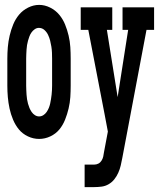

<svg xmlns="http://www.w3.org/2000/svg" viewBox="-20 -560 650 785"><path d="M140 8Q116 8 94 -2.5Q72 -13 57.5 -30.5Q43 -48 33.5 -70.5Q24 -93 19 -116.5Q14 -140 12 -163Q10 -186 10 -210V-320Q10 -344 12 -367.5Q14 -391 19.5 -414.5Q25 -438 34 -460Q43 -482 58 -500Q73 -518 95 -529Q117 -540 140 -540Q163 -540 185 -529Q207 -518 222 -500Q237 -482 246 -460Q255 -438 260.5 -414.5Q266 -391 267.5 -367.5Q269 -344 269 -320V-210Q269 -186 267.5 -163Q266 -140 260.5 -116.5Q255 -93 246 -70.5Q237 -48 222.5 -30.5Q208 -13 186 -2.5Q164 8 140 8ZM140 -84Q149 -84 157 -89Q165 -94 170.5 -102Q176 -110 179.5 -118.5Q183 -127 185 -136Q187 -145 188.5 -154.5Q190 -164 191 -173Q192 -182 192.5 -191.5Q193 -201 193 -210V-320Q193 -332 192.5 -344.5Q192 -357 190 -369.5Q188 -382 185 -394Q182 -406 176.5 -417.5Q171 -429 161.5 -437.5Q152 -446 139 -446Q130 -446 122 -440.5Q114 -435 108.5 -427Q103 -419 100 -410.5Q97 -402 94.5 -393.5Q92 -385 90.5 -375.5Q89 -366 88.5 -357Q88 -348 87.5 -338.5Q87 -329 87 -320V-210Q87 -201 87.5 -191.5Q88 -182 88.5 -173Q89 -164 90.5 -154.5Q92 -145 94.5 -136Q97 -127 100.5 -118.5Q104 -110 109.5 -102Q115 -94 123 -89Q131 -84 140 -84ZM326 205V113H365Q374 113 382 109Q390 105 395 97Q400 89 402 80.5Q404 72 405 63L421 -22L408 -91L341 -438H310V-530H439V-438H417L461 -163L504 -438H481V-530H610V-438H579L480 86Q477 102 473.5 117Q470 132 463.5 146.5Q457 161 447.5 173Q438 185 424.5 193Q411 201 395.5 203Q380 205 365 205Z"/></svg>

Font: Iosevka Slab Semibold Extended
Style: Regular
Weight: 600
Width: 7
Monospace: yes
Designer: Belleve Invis
Foundry: Belleve Invis
Version: Version 11.1.0; ttfautohint (v1.8.3)